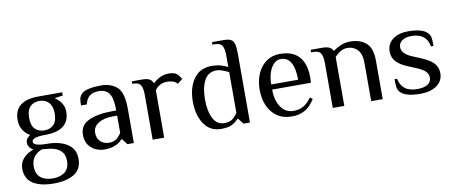

<svg xmlns="http://www.w3.org/2000/svg" viewBox="-72 -969 3508 1477"><g transform="rotate(-10 1681.5 -230.0)"><path d="M26 45Q26 -1 57 -35Q88 -69 136 -85Q96 -107 96 -145Q96 -165 105 -176Q114 -187 131 -200Q99 -216 77.5 -250Q56 -284 56 -330Q56 -480 246 -480H431V-455L366 -445Q396 -426 416 -396Q436 -366 436 -330Q436 -180 246 -180Q141 -180 141 -145Q141 -110 246 -110Q343 -110 404.5 -71.5Q466 -33 466 45Q466 126 406.5 163Q347 200 246 200Q145 200 85.5 163Q26 126 26 45ZM346 -330Q346 -387 318.5 -416Q291 -445 246 -445Q201 -445 173.5 -417.5Q146 -390 146 -330Q146 -270 173.5 -242.5Q201 -215 246 -215Q291 -215 318.5 -242.5Q346 -270 346 -330ZM376 45Q376 -55 256 -70L201 -75Q160 -59 138 -30Q116 -1 116 45Q116 103 151 131.5Q186 160 246 160Q306 160 341 131.5Q376 103 376 45Z M531 -130Q531 -206 601.5 -238Q672 -270 786 -270H816Q816 -368 789 -404Q762 -440 711 -440Q666 -440 639 -421Q612 -402 601 -355H556Q556 -389 560 -408.5Q564 -428 581 -445Q599 -463 640.5 -471.5Q682 -480 731 -480Q812 -480 859 -436.5Q906 -393 906 -270V0H856L821 -45H816Q798 -22 763 -6Q728 10 676 10Q644 10 611 -3.5Q578 -17 554.5 -48Q531 -79 531 -130ZM816 -95V-230H786Q712 -230 669 -202.5Q626 -175 626 -130Q626 -84 653.5 -59.5Q681 -35 721 -35Q754 -35 776 -51Q798 -67 816 -95Z M1053 -350Q1053 -401 1039 -425.5Q1025 -450 983 -450H973V-470H1053Q1091 -470 1110.5 -459.5Q1130 -449 1138 -425Q1160 -447 1192 -463.5Q1224 -480 1263 -480Q1303 -480 1323 -465Q1340 -452 1358 -420L1318 -390Q1307 -405 1286 -412.5Q1265 -420 1238 -420Q1208 -420 1183 -406.5Q1158 -393 1143 -370V-340V0H1053Z M1408 -235Q1408 -342 1456.5 -411Q1505 -480 1598 -480Q1636 -480 1665 -472Q1694 -464 1723 -450V-540Q1723 -591 1709 -615.5Q1695 -640 1653 -640H1633V-660H1723Q1760 -660 1778.5 -650.5Q1797 -641 1805 -616Q1813 -591 1813 -540V0H1763L1728 -45H1723Q1701 -20 1671.5 -5Q1642 10 1588 10Q1501 10 1454.5 -59Q1408 -128 1408 -235ZM1723 -90V-410Q1693 -424 1671 -432Q1649 -440 1628 -440Q1564 -440 1533.5 -384Q1503 -328 1503 -235Q1503 -143 1532 -86.5Q1561 -30 1618 -30Q1659 -30 1680 -45Q1701 -60 1723 -90Z M1930 -235Q1930 -303 1954 -359Q1978 -415 2023.5 -447.5Q2069 -480 2130 -480Q2231 -480 2280.5 -423.5Q2330 -367 2330 -260L2328 -220H2025Q2025 -136 2061 -83Q2097 -30 2160 -30Q2207 -30 2239.5 -50Q2272 -70 2300 -110L2320 -95Q2287 -40 2243 -15Q2199 10 2140 10Q2072 10 2025 -22.5Q1978 -55 1954 -110.5Q1930 -166 1930 -235ZM2235 -260Q2235 -348 2209 -394Q2183 -440 2130 -440Q2100 -440 2076 -416.5Q2052 -393 2038.5 -352Q2025 -311 2025 -260Z M2460 -350Q2460 -401 2446 -425.5Q2432 -450 2390 -450H2370V-470H2460Q2497 -470 2516.5 -460Q2536 -450 2545 -430Q2570 -450 2604.5 -465Q2639 -480 2680 -480Q2755 -480 2802.5 -440Q2850 -400 2850 -300V0H2760V-300Q2760 -370 2728.5 -402.5Q2697 -435 2650 -435Q2597 -435 2550 -382V0H2460Z M2991 -30Q2974 -47 2970 -68.5Q2966 -90 2966 -135H2986Q2995 -85 3029.5 -57.5Q3064 -30 3126 -30Q3181 -30 3208.5 -49Q3236 -68 3236 -100Q3236 -129 3214.5 -150Q3193 -171 3146 -190L3086 -215Q3026 -239 2996 -271Q2966 -303 2966 -350Q2966 -411 3012 -445.5Q3058 -480 3131 -480Q3241 -480 3281 -440Q3298 -423 3302 -402Q3306 -381 3306 -335H3286Q3278 -385 3244 -412.5Q3210 -440 3151 -440Q3104 -440 3077.5 -420.5Q3051 -401 3051 -370Q3051 -318 3131 -285L3191 -260Q3259 -232 3290 -200.5Q3321 -169 3321 -120Q3321 -59 3272 -24.5Q3223 10 3146 10Q3031 10 2991 -30Z"/></g></svg>

Font: El Messiri
Style: Regular
Weight: 400
Designer: Mohamed Gaber
Foundry: Kief Type Foundry
Version: Version 2.006